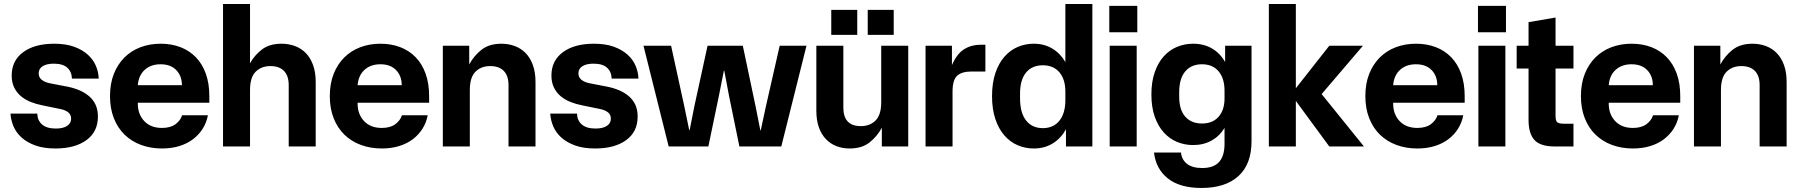

<svg xmlns="http://www.w3.org/2000/svg" viewBox="-20 -727 8929 953"><path d="M191 -204Q160 -210 132.5 -221Q105 -232 84 -249.5Q63 -267 50.5 -292.5Q38 -318 38 -352Q38 -426 95 -468Q152 -510 249 -510Q307 -510 348 -495Q389 -480 416 -455.5Q443 -431 456 -400Q469 -369 470 -337H337Q336 -371 314 -391Q292 -411 247 -411Q212 -411 192 -398.5Q172 -386 172 -363Q172 -343 187 -331Q202 -319 226 -314L314 -297Q345 -291 372.5 -279.5Q400 -268 421 -250.5Q442 -233 454 -208Q466 -183 466 -148Q466 -73 409 -31.5Q352 10 255 10Q197 10 155.5 -5Q114 -20 87 -44.5Q60 -69 47 -100Q34 -131 32 -163H165Q166 -129 189 -109Q212 -89 257 -89Q293 -89 313 -102Q333 -115 333 -138Q333 -158 318.5 -169.5Q304 -181 279 -186Z M784 10Q728 10 680.5 -7.5Q633 -25 598.5 -58.5Q564 -92 545 -140.5Q526 -189 526 -250Q526 -312 545 -360Q564 -408 597.5 -441.5Q631 -475 677 -492.5Q723 -510 778 -510Q831 -510 875.5 -493Q920 -476 952 -443Q984 -410 1001.5 -361.5Q1019 -313 1019 -250V-217H664V-213Q664 -160 696 -126Q728 -92 784 -92Q826 -92 851 -110.5Q876 -129 884 -155H1012Q1005 -118 986 -88Q967 -58 938 -36Q909 -14 870 -2Q831 10 784 10ZM883 -304Q883 -350 855 -379Q827 -408 777 -408Q729 -408 698.5 -380.5Q668 -353 664 -304Z M1087 -707H1221V-413Q1244 -454 1281 -482Q1318 -510 1378 -510Q1413 -510 1444 -498.5Q1475 -487 1498 -463.5Q1521 -440 1534 -404Q1547 -368 1547 -320V0H1413V-305Q1413 -351 1389.5 -375Q1366 -399 1322 -399Q1277 -399 1249 -371Q1221 -343 1221 -280V0H1087Z M1875 10Q1819 10 1771.5 -7.5Q1724 -25 1689.5 -58.5Q1655 -92 1636 -140.5Q1617 -189 1617 -250Q1617 -312 1636 -360Q1655 -408 1688.5 -441.5Q1722 -475 1768 -492.5Q1814 -510 1869 -510Q1922 -510 1966.5 -493Q2011 -476 2043 -443Q2075 -410 2092.5 -361.5Q2110 -313 2110 -250V-217H1755V-213Q1755 -160 1787 -126Q1819 -92 1875 -92Q1917 -92 1942 -110.5Q1967 -129 1975 -155H2103Q2096 -118 2077 -88Q2058 -58 2029 -36Q2000 -14 1961 -2Q1922 10 1875 10ZM1974 -304Q1974 -350 1946 -379Q1918 -408 1868 -408Q1820 -408 1789.5 -380.5Q1759 -353 1755 -304Z M2178 -500H2309V-407Q2332 -450 2370 -480Q2408 -510 2469 -510Q2504 -510 2535 -498.5Q2566 -487 2589 -463.5Q2612 -440 2625 -404Q2638 -368 2638 -320V0H2504V-305Q2504 -351 2480.5 -375Q2457 -399 2413 -399Q2368 -399 2340 -371Q2312 -343 2312 -280V0H2178Z M2870 -204Q2839 -210 2811.5 -221Q2784 -232 2763 -249.5Q2742 -267 2729.5 -292.5Q2717 -318 2717 -352Q2717 -426 2774 -468Q2831 -510 2928 -510Q2986 -510 3027 -495Q3068 -480 3095 -455.5Q3122 -431 3135 -400Q3148 -369 3149 -337H3016Q3015 -371 2993 -391Q2971 -411 2926 -411Q2891 -411 2871 -398.5Q2851 -386 2851 -363Q2851 -343 2866 -331Q2881 -319 2905 -314L2993 -297Q3024 -291 3051.5 -279.5Q3079 -268 3100 -250.5Q3121 -233 3133 -208Q3145 -183 3145 -148Q3145 -73 3088 -31.5Q3031 10 2934 10Q2876 10 2834.5 -5Q2793 -20 2766 -44.5Q2739 -69 2726 -100Q2713 -131 2711 -163H2844Q2845 -129 2868 -109Q2891 -89 2936 -89Q2972 -89 2992 -102Q3012 -115 3012 -138Q3012 -158 2997.5 -169.5Q2983 -181 2958 -186Z M3730 -201 3754 -80H3756L3782 -201L3850 -500H3983L3858 0H3650L3598 -254L3575 -376H3573L3549 -255L3496 0H3299L3174 -500H3311L3376 -202L3401 -81H3403L3427 -202L3492 -500H3667Z M4197 10Q4162 10 4132 -1.5Q4102 -13 4079.5 -36.5Q4057 -60 4044.5 -95Q4032 -130 4032 -177V-500H4166V-193Q4166 -101 4253 -101Q4298 -101 4326 -129Q4354 -157 4354 -220V-500H4488V0H4357V-93Q4334 -50 4296 -20Q4258 10 4197 10ZM4106 -678H4235V-554H4106ZM4287 -678H4416V-554H4287Z M4574 -500H4705V-404Q4730 -461 4766 -483Q4802 -505 4847 -505H4871V-372H4801Q4754 -372 4731 -351Q4708 -330 4708 -273V0H4574Z M5111 10Q5069 10 5031.5 -6Q4994 -22 4965.5 -54.5Q4937 -87 4920.5 -136Q4904 -185 4904 -250Q4904 -315 4920.5 -364Q4937 -413 4965.5 -445.5Q4994 -478 5031.5 -494Q5069 -510 5111 -510Q5163 -510 5203 -486Q5243 -462 5268 -419V-707H5402V0H5271V-86Q5247 -41 5206 -15.5Q5165 10 5111 10ZM5043 -240Q5043 -167 5073 -129Q5103 -91 5156 -91Q5209 -91 5238.5 -128Q5268 -165 5268 -230V-272Q5268 -333 5238.5 -368Q5209 -403 5156 -403Q5103 -403 5073 -367Q5043 -331 5043 -262Z M5488 -500H5622V0H5488ZM5625 -567V-698H5486V-567Z M5944 206Q5836 206 5776.5 158.5Q5717 111 5708 30H5842Q5845 65 5871.5 86Q5898 107 5947 107Q6004 107 6031 77Q6058 47 6058 -13V-92Q6034 -52 5994 -29.5Q5954 -7 5902 -7Q5860 -7 5822.5 -22.5Q5785 -38 5756.5 -69.5Q5728 -101 5711.5 -148Q5695 -195 5695 -258Q5695 -321 5711.5 -368.5Q5728 -416 5756.5 -447.5Q5785 -479 5822.5 -494.5Q5860 -510 5902 -510Q5956 -510 5996.5 -486Q6037 -462 6061 -419V-500H6192V-26Q6192 88 6127 147Q6062 206 5944 206ZM5833 -247Q5833 -182 5863 -148Q5893 -114 5946 -114Q5999 -114 6028.5 -147.5Q6058 -181 6058 -238V-277Q6058 -338 6028.5 -373Q5999 -408 5946 -408Q5893 -408 5863 -372.5Q5833 -337 5833 -269Z M6412 -226V0H6278V-707H6412V-289L6578 -500H6745L6540 -260L6750 0H6578Z M7015 10Q6959 10 6911.5 -7.5Q6864 -25 6829.5 -58.5Q6795 -92 6776 -140.5Q6757 -189 6757 -250Q6757 -312 6776 -360Q6795 -408 6828.5 -441.5Q6862 -475 6908 -492.5Q6954 -510 7009 -510Q7062 -510 7106.5 -493Q7151 -476 7183 -443Q7215 -410 7232.5 -361.5Q7250 -313 7250 -250V-217H6895V-213Q6895 -160 6927 -126Q6959 -92 7015 -92Q7057 -92 7082 -110.5Q7107 -129 7115 -155H7243Q7236 -118 7217 -88Q7198 -58 7169 -36Q7140 -14 7101 -2Q7062 10 7015 10ZM7114 -304Q7114 -350 7086 -379Q7058 -408 7008 -408Q6960 -408 6929.5 -380.5Q6899 -353 6895 -304Z M7318 -500H7452V0H7318ZM7455 -567V-698H7316V-567Z M7697 0Q7625 0 7596 -32.5Q7567 -65 7567 -131V-387H7508V-500H7567V-617L7701 -640V-500H7790V-387H7701V-153Q7701 -128 7709 -120.5Q7717 -113 7742 -113H7790V0Z M8085 10Q8029 10 7981.5 -7.5Q7934 -25 7899.5 -58.5Q7865 -92 7846 -140.5Q7827 -189 7827 -250Q7827 -312 7846 -360Q7865 -408 7898.5 -441.5Q7932 -475 7978 -492.5Q8024 -510 8079 -510Q8132 -510 8176.5 -493Q8221 -476 8253 -443Q8285 -410 8302.5 -361.5Q8320 -313 8320 -250V-217H7965V-213Q7965 -160 7997 -126Q8029 -92 8085 -92Q8127 -92 8152 -110.5Q8177 -129 8185 -155H8313Q8306 -118 8287 -88Q8268 -58 8239 -36Q8210 -14 8171 -2Q8132 10 8085 10ZM8184 -304Q8184 -350 8156 -379Q8128 -408 8078 -408Q8030 -408 7999.5 -380.5Q7969 -353 7965 -304Z M8388 -500H8519V-407Q8542 -450 8580 -480Q8618 -510 8679 -510Q8714 -510 8745 -498.5Q8776 -487 8799 -463.5Q8822 -440 8835 -404Q8848 -368 8848 -320V0H8714V-305Q8714 -351 8690.5 -375Q8667 -399 8623 -399Q8578 -399 8550 -371Q8522 -343 8522 -280V0H8388Z"/></svg>

Font: CyStack Display
Style: Bold
Weight: 700
Designer: Weizhong Zhang
Foundry: 本地遙控
Version: Version 1.000;Glyphs 3.1.2 (3151)